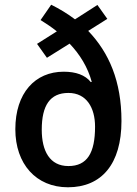

<svg xmlns="http://www.w3.org/2000/svg" viewBox="-20 -784 579 814"><path d="M197 -764 152 -699C176 -684 200 -668 221 -651L137 -598L179 -539L275 -599C319 -553 352 -499 369 -437L365 -436C341 -466 302 -480 250 -480C129 -480 45 -390 45 -236C45 -89 133 10 268 10C411 10 495 -89 495 -271C495 -440 442 -561 354 -653L435 -704L393 -763L298 -702C265 -727 231 -747 197 -764ZM270 -390C347 -390 383 -327 383 -247C383 -136 350 -80 270 -80C191 -80 157 -144 157 -234C157 -337 192 -390 270 -390Z"/></svg>

Font: Noto Sans UI SemiCondensed Medium
Style: Regular
Weight: 500
Width: 4
Designer: Monotype Design Team
Foundry: Monotype Imaging Inc.
Version: Version 1.901